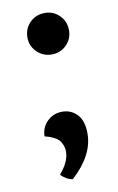

<svg xmlns="http://www.w3.org/2000/svg" viewBox="-75 -553 434 706"><g transform="rotate(-10 142.0 -200.0)"><path d="M143.1 -355Q110.4 -355 87.6 -377.4Q64.9 -399.9 64.9 -432.1Q64.9 -464.8 87.4 -487.3Q109.9 -509.8 143.1 -509.8Q175.3 -509.8 197.8 -487.3Q220.2 -464.8 220.2 -432.1Q220.2 -399.9 197.8 -377.4Q175.3 -355 143.1 -355ZM64 -63Q64 -95.2 86.7 -118.2Q109.4 -141.1 143.1 -141.1Q176.3 -141.1 198.7 -117.7Q221.2 -94.2 221.2 -45.9Q221.2 34.7 139.2 109.9Q116.7 107.4 95.2 85.9Q131.8 43 131.8 6.8Q131.8 -8.3 126.7 -20.3Q121.6 -32.2 115.7 -38.6Q109.9 -44.9 97.9 -50.8Q85.9 -56.6 81.1 -58.1Q76.2 -59.6 64 -63Z"/></g></svg>

Font: Arima
Style: Bold
Weight: 700
Designer: Joana Correia and Natanael Gama
Foundry: NDISCOVER
Version: Version 1.100;Glyphs 3.1.2 (3151)